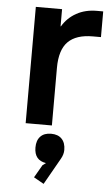

<svg xmlns="http://www.w3.org/2000/svg" viewBox="-62 -678 599 1036"><g transform="rotate(5 237.0 -159.5)"><path d="M310.1 126Q310.1 150.4 295.9 174.8L214.8 317.9L160.2 287.1L200.2 217.8L217.8 205.1Q153.8 195.3 153.8 126Q153.8 87.4 174.1 66.2Q194.3 44.9 231.9 44.9Q269.5 44.9 289.8 66.2Q310.1 87.4 310.1 126ZM454.1 -637.2V-498H410.2Q319.8 -498 275.9 -453.6Q231.9 -409.2 231.9 -312V0H89.8V-629.9H231.9V-537.1H233.9Q261.7 -584 309.6 -610.6Q357.4 -637.2 419.9 -637.2Z"/></g></svg>

Font: Sinkin Sans 600 SemiBold
Style: Regular
Weight: 600
Designer: Keith Bates
Foundry: K-Type
Version: Sinkin Sans (version 1.0)  by Keith Bates   •   © 2014   www